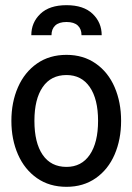

<svg xmlns="http://www.w3.org/2000/svg" viewBox="-20 -712 512 742"><path d="M24 -245Q24 -317 49.5 -375Q75 -433 123 -466.5Q171 -500 237 -500Q302 -500 350 -466.5Q398 -433 423 -375Q448 -317 448 -245Q448 -173 423 -115Q398 -57 350 -23.5Q302 10 237 10Q171 10 123 -23.5Q75 -57 49.5 -115Q24 -173 24 -245ZM359 -245Q359 -329 327 -375.5Q295 -422 237 -422Q177 -422 145 -375.5Q113 -329 113 -245Q113 -160 145 -113.5Q177 -67 237 -67Q295 -67 327 -114Q359 -161 359 -245ZM373 -576H295Q295 -600 280.5 -613.5Q266 -627 237 -627Q208 -627 193.5 -613.5Q179 -600 179 -576H101Q101 -625 136 -658.5Q171 -692 237 -692Q303 -692 338 -658.5Q373 -625 373 -576Z"/></svg>

Font: Cabin Condensed
Style: Regular
Weight: 400
Width: 3
Version: Version 2.001